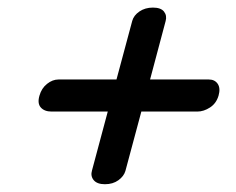

<svg xmlns="http://www.w3.org/2000/svg" viewBox="-20 -594 623 506"><path d="M256.5 -108.5Q236 -108.5 227 -119.2Q218 -130 222.5 -145L264 -300H116Q97 -300 87.5 -310.8Q78 -321.5 84 -342Q89.5 -361.5 104 -373Q118.5 -384.5 134 -384.5H287L328.5 -539Q332.5 -553.5 347.5 -563.8Q362.5 -574 383 -574Q404 -574 412.2 -563.5Q420.5 -553 416.5 -538.5L375.5 -384.5H530.5Q546 -384.5 553.8 -373Q561.5 -361.5 556 -342Q550 -321.5 533.5 -310.8Q517 -300 500 -300H352.5L310.5 -143.5Q306.5 -129.5 292 -119Q277.5 -108.5 256.5 -108.5Z"/></svg>

Font: Fraunces 9pt Soft
Style: Bold Italic
Weight: 700
Italic angle: -16°
Version: Version 1.000;[b76b70a41]